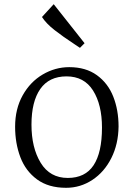

<svg xmlns="http://www.w3.org/2000/svg" viewBox="-20 -883 635 915"><path d="M52 0ZM545 -280Q544 -196 510.5 -129.5Q477 -63 420 -25.5Q363 12 295 12Q211 12 156.5 -28Q102 -68 77 -134Q52 -200 52 -279Q52 -364 88 -428.5Q124 -493 183.5 -528Q243 -563 310 -563Q389 -563 442 -524.5Q495 -486 520 -422Q545 -358 545 -280ZM130 -289Q130 -179 174 -107Q218 -35 303 -35Q386 -35 426 -95.5Q466 -156 466 -275Q466 -384 423.5 -451.5Q381 -519 297 -519Q214 -519 172 -459Q130 -399 130 -289ZM337 -671Q279 -709 239.5 -740Q200 -771 180 -802L236 -863L383 -677L361 -655Z"/></svg>

Font: Martel Light
Style: Regular
Weight: 300
Designer: Dan Reynolds
Foundry: Dan Reynolds
Version: Version 1.001; ttfautohint (v1.1) -l 5 -r 5 -G 72 -x 0 -D la